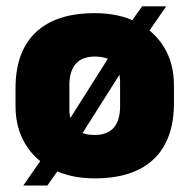

<svg xmlns="http://www.w3.org/2000/svg" viewBox="-20 -549 598 606"><path d="M279 14Q202.5 14 146.5 -14.8Q90.5 -43.5 59.8 -94.8Q29 -146 29 -213.5V-270Q29 -386.5 93 -447Q157 -507.5 279 -507.5Q356 -507.5 412 -478.8Q468 -450 498.5 -398.8Q529 -347.5 529 -280V-223.5Q529 -107.5 465.2 -46.8Q401.5 14 279 14ZM129.5 36.5H53.5L135.5 -81.5L174.5 -133L348.5 -408L377 -456.5L428.5 -529H504.5L422.5 -410L388 -362L214 -87L185 -42ZM279 -123Q319 -123 339 -146Q359 -169 359 -213V-290.5Q359 -327 340.5 -348.8Q322 -370.5 279 -370.5Q239.5 -370.5 219.2 -347.5Q199 -324.5 199 -280.5V-203Q199 -166.5 217.8 -144.8Q236.5 -123 279 -123Z"/></svg>

Font: Anek Kannada ExtraBold
Style: Regular
Weight: 800
Version: Version 1.003